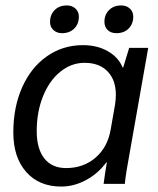

<svg xmlns="http://www.w3.org/2000/svg" viewBox="-20 -676 582 706"><path d="M29 -189Q29 -282 61.5 -355Q94 -428 152.5 -469Q211 -510 285 -510Q337 -510 376 -488Q415 -466 431 -428H433L455 -500H525L459 -126Q442 -35 439 0H361Q367 -46 373 -79H371Q341 -38 296.5 -14Q252 10 205 10Q124 10 76.5 -43.5Q29 -97 29 -189ZM387 -200 403 -291Q406 -311 406 -327Q406 -382 375.5 -413.5Q345 -445 291 -445Q242 -445 201.5 -412Q161 -379 138 -321.5Q115 -264 115 -194Q115 -129 143 -93.5Q171 -58 223 -58Q287 -58 331.5 -96.5Q376 -135 387 -200ZM164 -595Q164 -622 181 -639Q198 -656 226 -656Q245 -656 257.5 -644.5Q270 -633 270 -615Q270 -588 253 -571Q236 -554 208 -554Q189 -554 176.5 -565.5Q164 -577 164 -595ZM364 -596Q364 -622 381 -639Q398 -656 426 -656Q445 -656 457.5 -644.5Q470 -633 470 -615Q470 -588 453 -571Q436 -554 408 -554Q388 -554 376 -565.5Q364 -577 364 -596Z"/></svg>

Font: Sarabun
Style: Italic
Weight: 400
Italic angle: -10°
Designer: Suppakit Chalermlarp | Katatrad Co.,Ltd.
Foundry: Cadson Demak Co.,Ltd.
Version: Version 1.000; ttfautohint (v1.6)